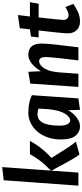

<svg xmlns="http://www.w3.org/2000/svg" viewBox="490 -1238 763 1783"><g transform="rotate(-90 871.5 -346.5)"><path d="M327.9 9.7Q319.7 -1.1 308.9 -16.9Q298.1 -32.8 281.7 -60.9Q265.4 -89.1 240.5 -134.7Q215.5 -180.3 178.2 -250.2L160.2 0H38.9L89 -693.7L211.3 -707.7L178.7 -254.8Q183.2 -258.9 187.4 -263Q191.7 -267.1 195.7 -272.2Q234.6 -309.1 269.2 -354.4Q303.7 -399.7 331.2 -450H454Q437.3 -417.1 413 -382.2Q388.8 -347.3 359.3 -313.9Q329.9 -280.4 296.5 -250.1Q334.3 -188.8 359 -149.9Q383.6 -111 399.5 -87.3Q415.4 -63.6 426.7 -49.2Q438 -34.9 448.1 -22.7Z M588 14.9Q537.3 14.9 502.6 -26.6Q467.8 -68 467.8 -164Q467.8 -226.9 486.1 -281.6Q504.4 -336.2 538.1 -377.1Q571.9 -418.1 617.4 -441.5Q662.9 -464.9 716.9 -464.9Q767.8 -464.9 809.8 -455.7Q851.8 -446.6 879.1 -431L849.1 0L743.1 14.9L739.3 -94.4Q719.5 -59.9 694.1 -35.2Q668.7 -10.6 641.8 2.1Q614.9 14.9 588 14.9ZM644.9 -76Q660.6 -76 681.4 -92.7Q702.2 -109.3 720.9 -152.1Q739.5 -194.8 747.9 -271.9L754.8 -369.9Q745.1 -374.2 729.5 -377.1Q713.8 -380 699.8 -380Q678.5 -380 659.7 -369.7Q641 -359.4 626.6 -335.9Q612.3 -312.5 604.1 -272.3Q596 -232.2 596 -173Q596 -137.8 603.2 -116.4Q610.5 -95.1 621.5 -85.5Q632.6 -76 644.9 -76Z M955.9 0 986.9 -446.9 1096.2 -464.9 1101.8 -348Q1136.8 -406.5 1176.4 -435.7Q1216 -464.9 1254 -464.9Q1304.6 -464.9 1331.7 -435.3Q1358.7 -405.7 1358.7 -341.1Q1358.7 -317.1 1355.7 -280.7Q1352.6 -244.2 1347.8 -202Q1343 -159.8 1338 -119.4Q1333 -78.9 1329.2 -47Q1325.4 -15 1324 0H1202.1Q1203.7 -14 1207.2 -43.7Q1210.7 -73.3 1215.3 -110Q1219.8 -146.6 1223.6 -183.7Q1227.3 -220.8 1230.1 -251.7Q1232.9 -282.5 1232.9 -298.9Q1232.9 -335.3 1223.2 -350.1Q1213.6 -364.8 1193.9 -364.8Q1183.6 -364.8 1168.9 -357.4Q1154.2 -350 1138.2 -330.7Q1122.3 -311.4 1109.6 -276.4Q1096.8 -241.4 1091.5 -186.7L1078.2 0Z M1562.1 14.9Q1534.1 14.9 1509.2 2.7Q1484.4 -9.5 1469 -34.5Q1453.7 -59.6 1453.7 -97.8Q1453.7 -106.6 1454.2 -117.1Q1454.8 -127.5 1456.1 -144.4Q1457.4 -161.2 1460.3 -189.2Q1463.3 -217.2 1467.9 -260.8Q1472.6 -304.4 1480.3 -369.2H1415.9L1423.1 -440L1490.7 -450Q1492.7 -472.1 1495.5 -495.4Q1498.2 -518.7 1500.7 -543.7L1623 -561.7Q1619.5 -532 1616.5 -503.8Q1613.4 -475.7 1609.9 -450H1743.1L1728.1 -369.2H1601.1Q1590.8 -271.3 1584.5 -214.1Q1578.2 -156.9 1578.2 -141.1Q1578.2 -116.3 1590.7 -103.8Q1603.1 -91.2 1622.1 -91.2Q1639 -91.2 1659.3 -100.1Q1679.7 -109 1698 -120.9L1726.6 -47Q1690.7 -21.1 1649.7 -3.1Q1608.8 14.9 1562.1 14.9Z"/></g></svg>

Font: Ancizar Sans Thin
Style: Italic
Weight: 100
Italic angle: -4°
Designer: Cesar Puertas, Viviana Monsalve, Julian Moncada, Julian Prieto, Jose Castro, Mariel Hernandez, Felipe Aragon, Sara Alarc
Version: Version 8.100